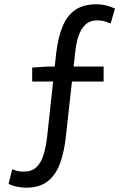

<svg xmlns="http://www.w3.org/2000/svg" viewBox="-20 -766 595 895"><path d="M101 109Q76 108 55 103.5Q34 99 20 91L37 23Q62 34 92 34Q127 34 149 14Q171 -6 183 -44.5Q195 -83 201 -140L242 -519Q251 -593 272 -643.5Q293 -694 331 -720Q369 -746 428 -746Q454 -746 477 -740Q500 -734 516 -726L496 -657Q484 -661 469 -666Q454 -671 433 -671Q399 -671 378 -651Q357 -631 346 -598Q335 -565 331 -526L286 -120Q278 -53 258.5 -1Q239 51 201 80Q163 109 101 109ZM130 -386V-451L207 -456H463V-386Z"/></svg>

Font: Noto Sans KR
Style: Regular
Weight: 400
Designer: Ryoko NISHIZUKA  (kana, bopomofo & ideographs); Paul D. Hunt (Latin, Greek & Cyrillic); Sandoll Communications , Soo-you
Foundry: Adobe
Version: Version 2.004-H2;hotconv 1.0.118;makeotfexe 2.5.65603